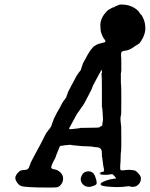

<svg xmlns="http://www.w3.org/2000/svg" viewBox="-20 -829 672 861"><path d="M370 -60Q373 -61 376 -61Q389 -60 393 -56Q393 -56 394 -56Q395 -56 395 -55Q395 -53 398 -53Q399 -53 399 -52Q399 -51 401 -48Q407 -41 412 -21Q413 -15 413.5 -11Q414 -7 413 -5.5Q412 -4 412 -3Q412 -2 411 -2Q410 -2 409 0Q406 3 391 7Q386 9 380 9Q362 9 352 -2Q342 -12 342 -26Q342 -31 342.5 -31Q343 -31 343 -33Q344 -36 347 -43Q349 -47 352 -51L355 -53L356 -54Q361 -59 370 -60ZM516 -808Q521 -809 531 -808.5Q541 -808 546 -807Q571 -803 592 -787Q601 -780 605 -773Q610 -764 612 -764Q614 -764 620 -752Q629 -735 631 -715Q632 -708 632 -699Q631 -686 627 -674Q622 -659 612 -644Q604 -632 601 -632Q600 -632 596.5 -629Q593 -626 588 -623.5Q583 -621 577 -616Q559 -604 543 -602Q527 -600 524.5 -595Q522 -590 523 -579Q524 -572 524 -542.5Q524 -513 524 -511Q524 -509 523 -506Q521 -494 522 -489Q522 -485 522 -468Q522 -451 523 -448Q524 -445 524 -384Q524 -323 523.5 -320Q523 -317 522.5 -313.5Q522 -310 521 -305Q520 -300 520.5 -290.5Q521 -281 521.5 -278Q522 -275 522.5 -269.5Q523 -264 523.5 -261.5Q524 -259 524 -207Q524 -155 523 -151.5Q522 -148 522 -145.5Q522 -143 521.5 -138.5Q521 -134 521 -122Q521 -106 519 -85Q518 -67 522 -65.5Q526 -64 551 -67Q560 -68 566 -67Q580 -66 585.5 -64Q591 -62 598 -54Q608 -44 611 -36Q612 -33 612 -28Q612 -19 608 -11Q606 -7 601 -2Q596 3 592 5Q585 9 575 9Q569 9 563 7Q555 5 548 7Q532 10 501 10Q462 9 444 5Q437 3 436 3H434L435 2L436 1H434H432L433 0Q436 -2 431 -2H429L431 -4Q434 -5 434 -5.5Q434 -6 432 -6H430L434 -9Q442 -14 455 -19Q470 -25 493 -28Q498 -28 499.5 -28.5Q501 -29 500 -31Q499 -33 489 -44Q485 -48 483 -48Q481 -48 471.5 -46.5Q462 -45 453 -45Q444 -45 440 -45.5Q436 -46 431 -47L425 -48H429L433 -49Q432 -50 427 -51L426 -52Q432 -53 433 -53L428 -55H427L424 -56H430H436Q434 -57 433 -57H432Q433 -58 437 -58Q444 -58 446 -61Q446 -62 446 -66Q446 -70 446 -72Q443 -82 440 -110Q440 -113 439.5 -113.5Q439 -114 439 -116Q439 -125 437 -125Q437 -125 437 -138Q437 -153 434 -158Q432 -163 424 -167L421 -168L411 -169Q402 -169 401 -170Q397 -172 371 -173Q357 -173 350.5 -173.5Q344 -174 334 -175Q321 -176 304 -178Q300 -179 297.5 -179.5Q295 -180 291 -179.5Q287 -179 280.5 -178.5Q274 -178 270.5 -177.5Q267 -177 261 -176Q255 -176 252 -175Q249 -174 247.5 -171Q246 -168 243 -160Q240 -151 237 -145Q230 -128 230 -126Q230 -123 219 -104Q213 -92 211 -85Q208 -77 213 -73Q215 -71 222 -70Q232 -69 240 -64Q253 -57 260 -43Q263 -36 263 -27.5Q263 -19 260 -12Q257 -5 250 3Q244 8 239 10Q237 10 234 11Q231 12 199 12Q136 12 112 10Q92 8 88 8Q79 7 70 3Q66 1 62 -4Q54 -12 52 -19Q50 -25 49 -24V-35Q52 -46 62 -56Q71 -65 72 -64Q72 -63 76 -65Q82 -67 91 -67Q97 -67 101 -69Q108 -72 111 -81Q111 -83 113 -87Q117 -93 116 -95Q115 -95 133 -129Q140 -142 148 -157Q156 -172 160 -179Q172 -203 185 -228Q187 -231 188 -233Q189 -235 190 -236Q191 -237 191 -237Q191 -237 192.5 -239Q194 -241 196 -244L197 -246L201 -249L202 -252L204 -254Q205 -257 206 -257Q207 -257 210 -264Q211 -267 212 -269.5Q213 -272 212.5 -272Q212 -272 213.5 -274.5Q215 -277 215 -278.5Q215 -280 217 -283Q220 -289 219 -290Q218 -290 236 -325Q240 -332 246 -342Q263 -375 264 -375Q264 -375 265.5 -376.5Q267 -378 268.5 -380.5Q270 -383 270.5 -383Q271 -383 272.5 -386Q274 -389 275 -390Q278 -393 278 -395Q277 -395 278.5 -398Q280 -401 280 -402Q280 -403 281 -405Q285 -412 284 -414Q284 -414 291 -428Q298 -442 309 -462Q327 -496 328 -496Q329 -495 333 -503Q334 -505 334.5 -505Q335 -505 337 -508Q339 -511 340 -512Q345 -518 344 -520Q343 -520 344.5 -522.5Q346 -525 346 -526.5Q346 -528 347.5 -531.5Q349 -535 349.5 -537Q350 -539 352 -545Q370 -578 375 -587Q385 -605 397 -617Q401 -622 402 -622Q404 -622 409 -626Q411 -628 413 -628.5Q415 -629 418 -630.5Q421 -632 421.5 -632Q422 -632 425 -633Q429 -634 440 -637Q453 -639 453 -643Q453 -646 449 -652Q444 -658 440 -666Q435 -677 433 -684Q432 -689 431.5 -691.5Q431 -694 430.5 -705.5Q430 -717 430 -720Q430 -723 431 -729Q437 -756 456 -775Q462 -783 464 -783Q464 -783 470 -787Q482 -794 484 -795Q494 -796 497 -801Q498 -801 501 -802Q510 -805 510 -806Q511 -807 516 -808ZM437 -510Q437 -515 436 -515Q435 -515 433 -512.5Q431 -510 431 -508.5Q431 -507 424 -496Q416 -481 407 -464Q401 -452 398 -447Q395 -442 394 -437.5Q393 -433 390.5 -428Q388 -423 379 -405.5Q370 -388 368 -384.5Q366 -381 361 -371Q352 -355 349 -352Q347 -350 344.5 -346Q342 -342 339 -337.5Q336 -333 332 -327.5Q328 -322 326 -319.5Q324 -317 319 -307Q313 -296 305 -281Q302 -276 299.5 -271Q297 -266 296 -264Q290 -256 290 -252Q290 -250 292 -250Q294 -249 311 -251Q325 -253 336 -254Q340 -255 340.5 -255.5Q341 -256 379 -256Q420 -256 425 -258Q428 -259 429.5 -261Q431 -263 431.5 -262.5Q432 -262 434 -263Q438 -264 439 -270Q439 -274 439.5 -276Q440 -278 440 -280Q440 -282 440.5 -282Q441 -282 442 -293Q442 -304 440 -328Q440 -332 439.5 -333Q439 -334 439 -341L437 -351Q437 -350 437 -359.5Q437 -369 437 -385Q437 -401 437 -419Q437 -494 435 -496Q434 -497 435 -498Q438 -501 437 -510Z"/></svg>

Font: TT2020 Style E
Style: Italic
Weight: 400
Italic angle: -15°
Version: Version 0.2.000